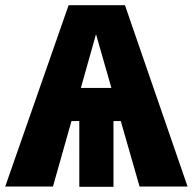

<svg xmlns="http://www.w3.org/2000/svg" viewBox="-39 -715 739 736"><path d="M496 0H680L440 -695H224L-19 0H164L235 -251H265V1H396V-251H424ZM271 -378 329 -584 388 -378Z"/></svg>

Font: Fira Sans ExtraBold
Style: Regular
Weight: 800
Designer: bBox Type GmbH & Carrois Corporate GbR & Edenspiekermann AG
Foundry: bBox Type GmbH & Carrois Corporate GbR & Edenspiekermann AG
Version: Version 4.300;PS 004.300;hotconv 1.0.88;makeotf.lib2.5.64775